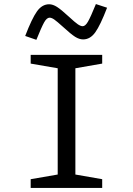

<svg xmlns="http://www.w3.org/2000/svg" viewBox="-20 -925 654 945"><path d="M131 0V-43L264 -66V-589L131 -612V-655H483V-612L351 -589V-66L483 -43V0ZM452 -905 507 -887Q474 -801 449 -766Q424 -731 389 -731Q370 -731 349.5 -744Q329 -757 291 -792Q260 -820 247 -829Q234 -838 224 -838Q210 -838 197 -814.5Q184 -791 159 -729L104 -748Q137 -834 162 -869Q187 -904 222 -904Q240 -904 260.5 -891Q281 -878 320 -842Q349 -815 363 -805.5Q377 -796 387 -796Q400 -796 413 -818.5Q426 -841 452 -905Z"/></svg>

Font: Intel One Mono
Style: Regular
Weight: 400
Monospace: yes
Designer: Fred Shallcrass
Foundry: Frere-Jones Type LLC
Version: Version 1.400;hotconv 1.1.0;makeotfexe 2.6.0;FJTRelease1.4